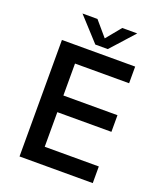

<svg xmlns="http://www.w3.org/2000/svg" viewBox="-158 -982 918 1084"><g transform="rotate(20 301.0 -440.0)"><path d="M90 -700V0H530V-100H205V-308H530V-408H205V-600H530V-700ZM351 -740 477 -880H387L314 -791L238 -880H148L276 -740Z"/></g></svg>

Font: Gully Medium
Style: Regular
Weight: 500
Designer: jaikishan Patel
Foundry: MagicType
Version: Version 1.000;Glyphs 3.2 (3242)